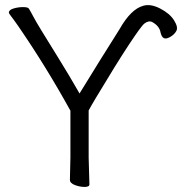

<svg xmlns="http://www.w3.org/2000/svg" viewBox="-20 -729 719 758"><path d="M360 -345Q339 -310 330 -293V-107L333 -1Q333 9 314 9Q295 9 275.5 1.5Q256 -6 256 -19L258 -108V-292Q162 -466 52 -626Q31 -656 23 -666Q15 -676 15 -679Q15 -690 33.5 -695.5Q52 -701 71 -701Q90 -701 94 -695Q102 -682 111 -664.5Q120 -647 144.5 -607Q169 -567 211.5 -498.5Q254 -430 294 -360Q383 -505 437 -590Q445 -603 452 -614Q497 -693 545 -706Q574 -715 612 -695.5Q650 -676 667 -649Q684 -622 676.5 -607.5Q669 -593 652.5 -583.5Q636 -574 627 -578.5Q618 -583 614 -600Q610 -626 581 -642Q567 -649 550 -636Q538 -627 488.5 -552Q439 -477 360 -345Z"/></svg>

Font: LXGW WenKai Lite
Style: Regular
Weight: 400
Designer: LXGW / Fontworks Inc.
Foundry: LXGW / Fontworks Inc.
Version: Version 1.511; March 25, 2025